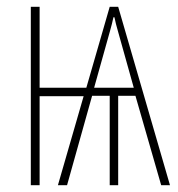

<svg xmlns="http://www.w3.org/2000/svg" viewBox="-20 -547 526 567"><path d="M329 -527 482 0H456L380 -264H329V0H304V-264H252L178 0H151L227 -263H97V0H71V-527H97V-288H235L304 -527ZM315 -496Q313 -486 310.5 -476.5Q308 -467 305 -456L258 -288H375L328 -456Q322 -476 318 -496Z"/></svg>

Font: Noto Sans ExtraCondensed Thin
Style: Regular
Weight: 100
Width: 2
Designer: Monotype Design Team
Foundry: Monotype Imaging Inc.
Version: Version 2.013; ttfautohint (v1.8.4.7-5d5b)